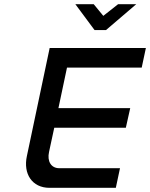

<svg xmlns="http://www.w3.org/2000/svg" viewBox="-20 -900 719 920"><path d="M218 -670 109 -153C90 -67 134 0 217 0H535L555 -94H264C225 -94 205 -127 215 -172L240 -288H583L604 -382H260L301 -576H659L679 -670ZM341 -880 433 -756H488L633 -880H546L475 -824L429 -880Z"/></svg>

Font: LT Wave Mono Medium
Style: Italic
Weight: 500
Designer: Daniel Lyons
Version: Version 2.5 (Glyphs App)